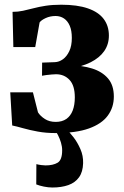

<svg xmlns="http://www.w3.org/2000/svg" viewBox="-20 -568 540 834"><path d="M221 10Q179.5 10 144 3.5Q108.5 -3 80.5 -11Q52.5 -19 33 -23L24.5 -167H123L145 -80Q155 -64 174.8 -51.2Q194.5 -38.5 222 -38.5Q249.5 -38.5 268 -51.2Q286.5 -64 295.8 -88Q305 -112 305 -145Q305 -196.5 282 -221Q259 -245.5 223.5 -245.5Q217.5 -245.5 205.2 -244.5Q193 -243.5 181 -242Q169 -240.5 162.5 -239L163 -296L218 -298Q236.5 -298.5 253.2 -310.5Q270 -322.5 281 -345.8Q292 -369 292 -403.5Q292 -435 283 -456Q274 -477 258 -487.8Q242 -498.5 221.5 -498.5Q198 -498.5 178.5 -489.5Q159 -480.5 152 -470.5L133 -363.5H38L34.5 -516.5Q58 -516.5 80 -521.2Q102 -526 125.8 -532.2Q149.5 -538.5 178.8 -543Q208 -547.5 246 -547.5Q316 -547.5 362 -531.5Q408 -515.5 430.5 -485.5Q453 -455.5 453 -413.5Q453 -375.5 432.8 -346.2Q412.5 -317 373.8 -297.5Q335 -278 279 -269.5L282.5 -284.5Q336.5 -284 380 -270.5Q423.5 -257 449 -227.5Q474.5 -198 474.5 -148.5Q474.5 -101.5 448.2 -65.8Q422 -30 366.2 -10Q310.5 10 221 10ZM207.5 246.5Q190 246.5 170.5 242.5Q151 238.5 137.5 233L138 145Q147.5 147.5 159.2 149Q171 150.5 177.5 150.5Q210.5 150.5 230.2 138.8Q250 127 250 85Q250 68.5 244.8 51.2Q239.5 34 232.2 19.5Q225 5 218.5 -2.5L253.5 -6.5L271.5 -2.5Q283 7 299.8 28.8Q316.5 50.5 329.2 79.5Q342 108.5 341 141Q340 179 323.2 202.2Q306.5 225.5 276.8 236Q247 246.5 207.5 246.5Z"/></svg>

Font: Merriweather 72pt ExtraBold
Style: Regular
Weight: 800
Version: Version 2.100